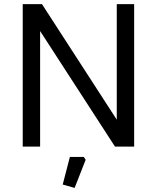

<svg xmlns="http://www.w3.org/2000/svg" viewBox="-20 -710 760 930"><path d="M90.1 0V-690H183.3L545.6 -130.3V-690H629.8V0H536.9L174.3 -559.7V0ZM283.8 183.8 318.5 50H385.8L394.9 64L341.4 200.2Z"/></svg>

Font: Oxanium ExtraLight
Style: Regular
Weight: 200
Designer: Severin Meyer
Version: Version 2.000